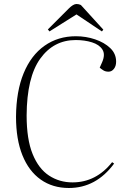

<svg xmlns="http://www.w3.org/2000/svg" viewBox="-20 -925 619 959"><path d="M490 -614Q507 -653 491.5 -677.5Q476 -702 439.5 -713.5Q403 -725 358 -725Q248 -725 181 -632Q114 -539 113 -348Q113 -229 143 -155.5Q173 -82 225 -48Q277 -14 342 -14Q460 -14 540 -115L550 -108Q460 14 324 14Q243 14 183.5 -28Q124 -70 92 -149.5Q60 -229 60 -342Q61 -469 98 -559Q135 -649 202.5 -696.5Q270 -744 359 -744Q409 -744 455 -728.5Q501 -713 530.5 -685Q560 -657 560 -617Q560 -595 549 -581Q538 -567 522 -567Q507 -567 496.5 -573.5Q486 -580 478 -587ZM496 -777 489 -768 362 -853 227 -768 219 -778 323 -882Q346 -905 362 -905Q374 -905 384 -900Z"/></svg>

Font: Display Extralight
Style: Italic
Weight: 200
Italic angle: -2°
Designer: Latin by Veronika Burian and Jose Scaglione. Greek by Irene Vlachou. Cyrillic by Vera Evstafieva
Foundry: TypeTogether
Version: Version 3.002